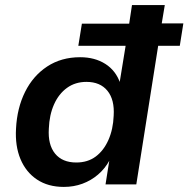

<svg xmlns="http://www.w3.org/2000/svg" viewBox="-20 -725 741 755"><path d="M231 10Q169 10 125.5 -19Q82 -48 60.5 -99.5Q39 -151 43 -219Q47 -300 78.5 -363.5Q110 -427 165.5 -463.5Q221 -500 295 -500Q353 -500 394.5 -473.5Q436 -447 453 -397L450 -398L474 -545H288L302 -632H488L499 -705H628L616 -633H701L687 -545H602L516 0H395L410 -95H411Q393 -62 365.5 -38.5Q338 -15 304 -2.5Q270 10 231 10ZM280 -86Q325 -86 356.5 -109.5Q388 -133 406.5 -175Q425 -217 427 -270Q431 -333 402.5 -368Q374 -403 320 -403Q276 -403 243.5 -379.5Q211 -356 192.5 -314.5Q174 -273 172 -219Q168 -156 196.5 -121Q225 -86 280 -86Z"/></svg>

Font: Nunito Sans 10pt
Style: Bold Italic
Weight: 700
Italic angle: -9°
Designer: Vernon Adams
Foundry: Vernon Adams
Version: Version 3.101;gftools[0.9.27]